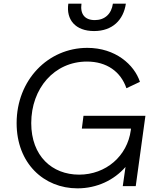

<svg xmlns="http://www.w3.org/2000/svg" viewBox="-20 -1019 851 1051"><path d="M404 12C511 12 604 -33 667 -105L652 0H723L776 -385H437L428 -315H697L696 -306C677 -165 560 -63 413 -63C265 -63 151 -165 151 -345C151 -535 277 -682 456 -682C564 -682 641 -627 672 -536L746 -571C715 -665 612 -757 458 -757C243 -757 71 -581 71 -345C71 -124 221 12 404 12ZM354 -999C341 -911 393 -849 495 -849C596 -849 656 -910 669 -999H598C590 -942 553 -909 499 -909C444 -909 418 -942 426 -999Z"/></svg>

Font: Mluvka
Style: Italic
Weight: 400
Italic angle: -8°
Designer: Modified by Jiří Krblich, Original typeface by Gumpita Rahayu
Foundry: Gumpita Rahayu & Jiří Krblich
Version: Version 2.000;Glyphs 3.1.1 (3134)